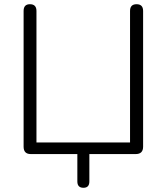

<svg xmlns="http://www.w3.org/2000/svg" viewBox="-20 -731 791 911"><path d="M376 160Q347 160 347 130V0H126Q92 0 92 -35V-679Q92 -711 122 -711Q153 -711 153 -679V-55H597V-679Q597 -711 628 -711Q659 -711 659 -679V-35Q659 0 624 0H404V130Q404 160 376 160Z"/></svg>

Font: Nunito Light
Style: Regular
Weight: 300
Designer: Vernon Adams
Foundry: Vernon Adams
Version: Version 3.601; ttfautohint (v1.8.2.53-6de2)